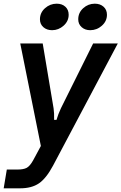

<svg xmlns="http://www.w3.org/2000/svg" viewBox="-38 -795 660 1043"><path d="M-18 228 -1 126H57Q89 126 106.5 117Q124 108 142 76L184 -2L72 -559H194L253 -207Q257 -181 256 -144H269Q278 -175 293 -207L468 -559H602L250 105Q213 174 173.5 201Q134 228 71 228ZM179 -690Q179 -726 206.5 -750.5Q234 -775 270 -775Q299 -775 317 -758.5Q335 -742 335 -715Q335 -680 307.5 -655.5Q280 -631 245 -631Q216 -631 197.5 -647.5Q179 -664 179 -690ZM387 -690Q387 -726 414 -750.5Q441 -775 477 -775Q506 -775 524.5 -758.5Q543 -742 543 -715Q543 -680 515.5 -655.5Q488 -631 452 -631Q424 -631 405.5 -647.5Q387 -664 387 -690Z"/></svg>

Font: Open Sauce Sans SemiBold Italic
Style: Regular
Weight: 600
Italic angle: -10°
Designer: Alfredo Marco Pradil
Foundry: Creative Sauce Fz LLC
Version: Version 1.477